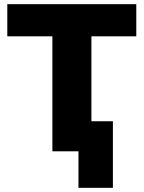

<svg xmlns="http://www.w3.org/2000/svg" viewBox="-20 -725 688 920"><path d="M356 175V0H231V-551H15V-705H633V-551H418V-144H521V175Z"/></svg>

Font: Nunito Sans 10pt Black
Style: Regular
Weight: 900
Designer: Vernon Adams
Foundry: Vernon Adams
Version: Version 3.101;gftools[0.9.27]